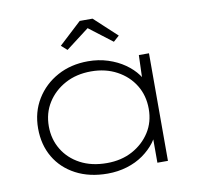

<svg xmlns="http://www.w3.org/2000/svg" viewBox="-81 -816 966 914"><g transform="rotate(-10 402.0 -359.5)"><path d="M368 10Q280 10 214.5 -24.5Q149 -59 113.5 -119.5Q78 -180 78 -259Q78 -338 116 -400Q154 -462 219 -497.5Q284 -533 367 -533Q418 -533 463 -518.5Q508 -504 543 -479.5Q578 -455 600.5 -424.5Q623 -394 629 -363L606 -373L611 -520H660V0H609V-141L627 -163Q622 -128 598.5 -97Q575 -66 540.5 -41.5Q506 -17 461.5 -3.5Q417 10 368 10ZM373 -40Q443 -40 496.5 -69Q550 -98 581.5 -147Q613 -196 613 -260Q613 -324 582.5 -374Q552 -424 497.5 -453.5Q443 -483 373 -483Q302 -483 247.5 -453.5Q193 -424 161.5 -374Q130 -324 130 -260Q130 -198 160 -148Q190 -98 244.5 -69Q299 -40 373 -40ZM281 -603 253 -628 362 -729H424L533 -628L505 -603L378 -700H408Z"/></g></svg>

Font: Lexend Giga ExtraLight
Style: Regular
Weight: 250
Version: Version 1.007